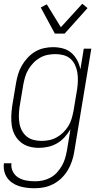

<svg xmlns="http://www.w3.org/2000/svg" viewBox="-25 -779 545 1022"><path d="M160 223Q138 223 117.5 220.5Q97 218 77.5 212Q58 206 41 194.5Q24 183 13 167Q2 151 -2.5 131Q-7 111 -4 90H36Q33 114 43.5 134.5Q54 155 73 166.5Q92 178 115.5 182Q139 186 163 186Q183 186 203.5 181.5Q224 177 243.5 166.5Q263 156 278 139.5Q293 123 304 104Q315 85 321 65Q327 45 331 24L350 -91Q337 -69 319 -49Q301 -29 278.5 -16Q256 -3 231 2.5Q206 8 182 8Q155 8 130 1Q105 -6 85.5 -22Q66 -38 54 -60.5Q42 -83 38 -108.5Q34 -134 35 -161Q36 -188 40 -215L60 -335Q64 -359 71 -383Q78 -407 91 -429.5Q104 -452 122 -471.5Q140 -491 162 -504Q184 -517 208.5 -522.5Q233 -528 257 -528Q285 -528 310.5 -521Q336 -514 355 -497.5Q374 -481 386 -458Q398 -435 403 -410L421 -520H461L370 30Q366 55 357.5 80Q349 105 335.5 127.5Q322 150 302.5 169Q283 188 259 200.5Q235 213 210 218Q185 223 160 223ZM196 -29Q216 -29 236.5 -33Q257 -37 276 -47.5Q295 -58 311 -73.5Q327 -89 338.5 -107.5Q350 -126 356 -146.5Q362 -167 366 -187L386 -307Q389 -329 389.5 -351Q390 -373 386.5 -394Q383 -415 374 -434Q365 -453 349.5 -466.5Q334 -480 313 -485.5Q292 -491 270 -491Q250 -491 229 -487Q208 -483 188.5 -472Q169 -461 153.5 -445Q138 -429 126.5 -410Q115 -391 109 -370.5Q103 -350 99 -329L79 -209Q76 -188 75.5 -166Q75 -144 78.5 -123Q82 -102 91.5 -84Q101 -66 116.5 -53Q132 -40 153 -34.5Q174 -29 196 -29ZM267 -600 192 -739 224 -756 299 -634 413 -759 441 -736 319 -600Z"/></svg>

Font: Iosevka Extralight Oblique
Style: Regular
Weight: 200
Italic angle: -9°
Monospace: yes
Designer: Belleve Invis
Foundry: Belleve Invis
Version: Version 32.5.0; ttfautohint (v1.8.4)